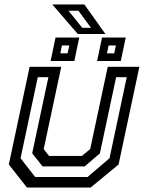

<svg xmlns="http://www.w3.org/2000/svg" viewBox="-20 -839 644 859"><path d="M100.5 0 19.5 -103 112.5 -540H254L175.5 -172L199.5 -141.5H346.5L383.5 -172L462 -540H603.5L510.5 -103L385.5 0ZM137.5 -47H371.5L470 -131L547 -493.5H499.5L427 -153L359 -94.5H170.5L124 -153L196.5 -493.5H149L72 -131ZM414.5 -566 436.5 -671H542.5L520.5 -566ZM206.5 -566 228.5 -671H334.5L312.5 -566ZM250 -600.5H282.5L290 -635.5H257ZM458.5 -600.5H491L498.5 -635.5H466ZM451.5 -687H328L214 -819H357.5ZM387 -714.5 331 -791H286.5L348 -714.5Z"/></svg>

Font: Tourney Thin Medium
Style: Italic
Weight: 500
Italic angle: -12°
Version: Version 1.015